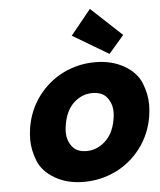

<svg xmlns="http://www.w3.org/2000/svg" viewBox="-57 -875 776 932"><g transform="rotate(-5 331.0 -409.0)"><path d="M315 8Q233 8 173.5 -27Q114 -62 93 -115Q72 -168 72 -218Q72 -247 77 -279Q92 -365 142 -430.5Q192 -496 264 -531Q336 -566 418 -566Q500 -566 560 -531Q620 -496 641 -442.5Q662 -389 662 -339Q662 -310 657 -279Q642 -193 592 -127.5Q542 -62 469.5 -27Q397 8 315 8ZM341 -140Q390 -140 430.5 -176Q471 -212 483 -279Q487 -300 487 -317Q487 -357 464 -387.5Q441 -418 392 -418Q342 -418 302.5 -382.5Q263 -347 251 -279Q247 -258 247 -240Q247 -201 269.5 -170.5Q292 -140 341 -140ZM317 -704 416 -826 566 -686 492 -600Z"/></g></svg>

Font: Fz Poppins
Style: Bold Italic
Weight: 700
Italic angle: -10°
Designer: Ninad Kale (Devanagari), Jonny Pinhorn (Latin)
Foundry: Indian Type Foundry
Version: Vit hóa bi Vntype.Com & FontZin.Com